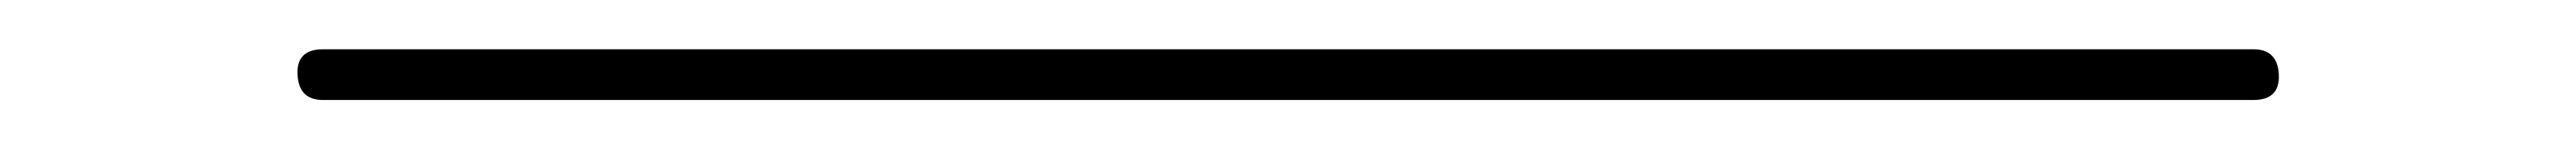

<svg xmlns="http://www.w3.org/2000/svg" viewBox="-20 -390 1040 61"><path d="M110.4 -349.6Q100.6 -349.6 100.1 -359.9Q99.6 -370.1 110.4 -370.1H889.6Q899.4 -370.1 899.9 -359.9Q900.4 -349.6 889.6 -349.6Z"/></svg>

Font: Rounded-X Mgen+ 1mn thin
Style: Regular
Weight: 100
Designer: [Source Han Sans]
Ryoko NISHIZUKA  (kana & ideographs); Paul D. Hunt (Latin, Greek & Cyrillic); Wenlong ZHANG  (bopomofo
Version: Version 1.059.20150602